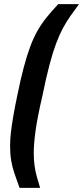

<svg xmlns="http://www.w3.org/2000/svg" viewBox="-20 -763 404 933"><path d="M75 150Q61 111 50.5 80.5Q40 50 34.5 18Q29 -14 29 -55Q29 -84 33 -119Q37 -154 44.5 -198Q52 -242 64 -299Q80 -378 95.5 -436Q111 -494 127 -537Q143 -580 162.5 -614Q182 -648 206.5 -678.5Q231 -709 263 -743H364Q341 -712 322 -685Q303 -658 286 -626.5Q269 -595 253 -552.5Q237 -510 220.5 -448Q204 -386 186 -297Q162 -194 153 -129Q144 -64 144 -20Q144 15 148 43Q152 71 159 96Q166 121 175 150Z"/></svg>

Font: Saira Condensed
Style: Bold Italic
Weight: 700
Width: 3
Italic angle: -12°
Designer: Hector Gatti with collaboration of the Omnibus-Type team
Foundry: Omnibus-Type
Version: Version 1.101